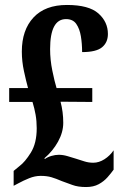

<svg xmlns="http://www.w3.org/2000/svg" viewBox="-20 -744 496 774"><path d="M327 10Q294 10 271.5 1.5Q249 -7 229 -14Q206 -24 187.5 -29.5Q169 -35 144 -35Q121 -35 97.5 -25.5Q74 -16 54 -5L35 5V-55L58 -74Q81 -91 104.5 -129Q128 -167 128 -227Q128 -256 123.5 -281.5Q119 -307 111 -333H17V-389H93Q85 -418 76.5 -457.5Q68 -497 68 -536Q68 -623 115 -673.5Q162 -724 250 -724Q338 -724 376.5 -690Q415 -656 415 -607Q415 -573 391.5 -553.5Q368 -534 311 -534Q311 -568 306 -598Q301 -628 287.5 -647.5Q274 -667 246 -667Q182 -667 182 -546Q182 -503 191 -459Q200 -415 208 -389H352V-333L224 -334Q235 -293 235 -249Q235 -211 214 -173Q193 -135 159 -106L161 -103Q172 -111 187.5 -115.5Q203 -120 217 -120Q234 -120 252.5 -114.5Q271 -109 287 -104Q303 -99 320 -93.5Q337 -88 356 -88Q379 -88 401 -102Q423 -116 438 -138V-60Q428 -46 413.5 -29.5Q399 -13 378 -1.5Q357 10 327 10Z"/></svg>

Font: Noto Serif Armenian ExtraCondensed
Style: Bold
Weight: 700
Width: 2
Designer: Monotype Design Team
Foundry: Monotype Imaging Inc.
Version: Version 2.008; ttfautohint (v1.8.4.7-5d5b)